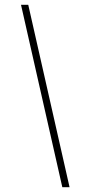

<svg xmlns="http://www.w3.org/2000/svg" viewBox="-20 -756 373 795"><path d="M97 -736H67Q110 -546 152.5 -358.5Q195 -171 238 19H268Q225 -171 182.5 -358.5Q140 -546 97 -736Z"/></svg>

Font: Josefin Slab Thin Light
Style: Italic
Weight: 300
Italic angle: -12°
Version: Version 2.000